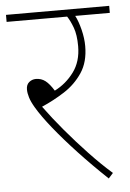

<svg xmlns="http://www.w3.org/2000/svg" viewBox="-49 -659 479 708"><g transform="rotate(-5 191.0 -305.0)"><path d="M342 -7 325 12Q268 -42 219 -94.5Q170 -147 133 -193Q96 -239 76 -273Q63 -295 58 -311.5Q53 -328 53 -341Q53 -359 64 -368Q75 -377 89 -377Q109 -377 124 -365.5Q139 -354 155 -328Q197 -349 226 -388Q255 -427 255 -484Q255 -526 245 -553Q235 -580 224 -596H0V-622H382V-596H254Q265 -575 273 -543Q281 -511 281 -482Q281 -423 254.5 -383.5Q228 -344 187.5 -318Q147 -292 103 -273Q135 -229 175 -181.5Q215 -134 258 -88.5Q301 -43 342 -7Z"/></g></svg>

Font: Noto Sans Devanagari Thin
Style: Regular
Weight: 100
Designer: Jelle Bosma - Monotype Design Team
Foundry: Monotype Imaging Inc.
Version: Version 2.004; ttfautohint (v1.8.4.7-5d5b)